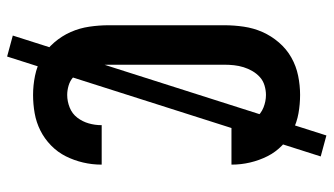

<svg xmlns="http://www.w3.org/2000/svg" viewBox="-219 -638 938 540"><g transform="rotate(90 250.0 -368.0)"><path d="M247 8Q220 8 193 2.5Q166 -3 142 -16.5Q118 -30 99.5 -51.5Q81 -73 70 -98Q59 -123 55 -150.5Q51 -178 51 -205V-530Q51 -557 55 -584.5Q59 -612 70 -637Q81 -662 99.5 -683.5Q118 -705 142 -718.5Q166 -732 193 -737.5Q220 -743 247 -743Q273 -743 298.5 -738.5Q324 -734 347 -722.5Q370 -711 389 -692.5Q408 -674 419.5 -651Q431 -628 437 -602.5Q443 -577 443 -551Q443 -551 443 -551Q443 -551 443 -550H332Q332 -551 332 -551Q332 -551 332 -551Q332 -569 327 -586.5Q322 -604 311 -618.5Q300 -633 282.5 -640Q265 -647 247 -647Q234 -647 220.5 -643Q207 -639 197 -630Q187 -621 180 -609Q173 -597 169 -584Q165 -571 163.5 -557.5Q162 -544 162 -530V-205Q162 -191 163.5 -177.5Q165 -164 169 -151Q173 -138 180 -126Q187 -114 197 -105Q207 -96 220.5 -92Q234 -88 247 -88Q265 -88 282.5 -95Q300 -102 311 -116.5Q322 -131 327 -148.5Q332 -166 332 -184Q332 -184 332 -184Q332 -184 332 -185H443Q443 -184 443 -184Q443 -184 443 -184Q443 -158 437 -132.5Q431 -107 419.5 -84Q408 -61 389 -42.5Q370 -24 347 -12.5Q324 -1 298.5 3.5Q273 8 247 8ZM139 81 80 65 361 -817 420 -801Z"/></g></svg>

Font: Iosevka SS04
Style: Bold
Weight: 700
Monospace: yes
Designer: Belleve Invis
Foundry: Belleve Invis
Version: Version 19.0.0; ttfautohint (v1.8.4)